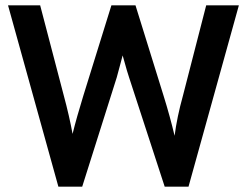

<svg xmlns="http://www.w3.org/2000/svg" viewBox="-20 -697 912 717"><path d="M595 0 462 -408Q458 -418 438 -490Q435 -480 428 -452.5Q421 -425 416 -408L287 0H198L10 -677H130L218 -341Q239 -263 251 -197Q266 -258 291 -339L396 -677H486L591 -339Q615 -262 632 -190Q641 -260 663 -339L750 -677H872L684 0Z"/></svg>

Font: Amaranth
Style: Regular
Weight: 400
Designer: Gesine Todt
Foundry: Gesine Todt
Version: Version 1.000